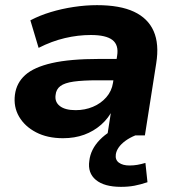

<svg xmlns="http://www.w3.org/2000/svg" viewBox="-20 -526 693 746"><path d="M225 11Q164 11 120 -12Q76 -35 54 -73Q32 -111 38 -158Q44 -204 78 -234.5Q112 -265 182 -281Q252 -297 365 -297H452L439 -214H360Q302 -214 266.5 -209Q231 -204 214.5 -191.5Q198 -179 196 -157Q192 -130 212.5 -114Q233 -98 274 -98Q310 -98 341 -111Q372 -124 393 -148Q414 -172 419 -204L435 -309Q442 -351 417 -370.5Q392 -390 333 -390Q283 -390 232 -378Q181 -366 130 -340L98 -447Q134 -466 177 -479Q220 -492 266.5 -499Q313 -506 357 -506Q446 -506 500.5 -480.5Q555 -455 577 -405Q599 -355 587 -280L543 0H397L413 -102H419Q402 -67 373 -41.5Q344 -16 307 -2.5Q270 11 225 11ZM450 200Q385 200 352.5 173Q320 146 327 99Q332 54 368 17Q404 -20 466 -44L506 0Q484 9 467.5 21Q451 33 441.5 46.5Q432 60 430 74Q427 95 442 106Q457 117 483 117Q499 117 513.5 114.5Q528 112 545 107L553 182Q526 191 502.5 195.5Q479 200 450 200Z"/></svg>

Font: Nunito Sans 10pt SemiExpanded ExtraBold
Style: Italic
Weight: 800
Width: 6
Italic angle: -9°
Designer: Vernon Adams
Foundry: Vernon Adams
Version: Version 3.101;gftools[0.9.27]